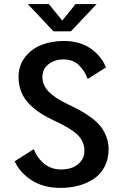

<svg xmlns="http://www.w3.org/2000/svg" viewBox="-20 -906 610 937"><path d="M451.5 -886 326 -753H241L116 -886H218.5L284 -805.5L348.5 -886ZM275 11Q192.5 11 134.8 -26Q77 -63 51.5 -119L145 -178Q151.5 -160 162.5 -143.5Q173.5 -127 189.5 -112Q205.5 -97 228.2 -88Q251 -79 276.5 -79Q331 -79 361.5 -105Q392 -131 392 -171Q392 -216.5 357.2 -249.2Q322.5 -282 247 -316Q208 -334 179 -352.8Q150 -371.5 124 -397.2Q98 -423 84.2 -456.8Q70.5 -490.5 70.5 -530.5Q70.5 -586 102 -626.8Q133.5 -667.5 182.5 -686.8Q231.5 -706 290.5 -706Q371 -706 423.8 -668.2Q476.5 -630.5 497 -577L408 -520.5Q394 -560 365 -588Q336 -616 291 -616Q247 -616 217 -592.8Q187 -569.5 187 -530.5Q187 -490 218.2 -458Q249.5 -426 311.5 -397Q346 -380.5 370 -367.5Q394 -354.5 422.8 -333.8Q451.5 -313 468.8 -292Q486 -271 498 -241.5Q510 -212 510 -178.5Q510 -129.5 490.2 -92Q470.5 -54.5 436.8 -32.5Q403 -10.5 362.2 0.2Q321.5 11 275 11Z"/></svg>

Font: League Mono Narrow Medium
Style: Regular
Weight: 500
Width: 3
Designer: Tyler Finck
Foundry: The League of Moveable Type / Tyler Finck
Version: Version 2.210